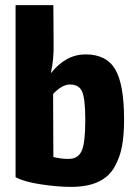

<svg xmlns="http://www.w3.org/2000/svg" viewBox="-20 -720 532 752"><path d="M315 -507Q397 -507 431.5 -448Q466 -389 466 -251Q466 -190 457.5 -145.5Q449 -101 427 -63.5Q405 -26 363 -7Q321 12 258 12Q206 12 140 2Q74 -8 41 -26V-700H189L190 -543Q191 -487 179 -433Q238 -507 315 -507ZM255 -98Q288 -100 301 -131.5Q314 -163 314 -250Q314 -332 302 -360.5Q290 -389 254 -389Q223 -389 188 -352L189 -105Q227 -96 255 -98Z"/></svg>

Font: exo2condensed_b
Style: Bold
Weight: 700
Width: 3
Designer: Natanael Gama
Version: Version 1.001;PS 001.001;hotconv 1.0.70;makeotf.lib2.5.58329